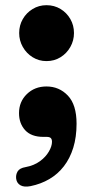

<svg xmlns="http://www.w3.org/2000/svg" viewBox="-20 -511 354 729"><path d="M156.5 -279Q127.7 -279 104 -293.7Q80.4 -308.3 66.6 -332.7Q52.8 -357.1 52.8 -385.5Q52.8 -414.9 66.6 -438.7Q80.4 -462.6 104 -476.9Q127.7 -491.3 156.5 -491.3Q186.2 -491.3 209.8 -476.9Q233.4 -462.6 247.1 -438.7Q260.9 -414.9 260.9 -385.5Q260.9 -357.1 247.1 -332.7Q233.4 -308.3 209.8 -293.7Q186.2 -279 156.5 -279ZM144.6 8.7Q98.7 8.7 75.4 -16.8Q52.2 -42.4 52.2 -81.5Q52.2 -124.7 81.9 -153.7Q111.7 -182.7 156.4 -182.7Q204.8 -182.7 237.7 -148Q270.7 -113.4 270.7 -41.3Q270.7 9.5 258.2 49.9Q245.7 90.3 222.6 120.2Q199.5 150.1 167.4 168.9Q135.3 187.7 96.2 195.7Q71.9 200.5 57.8 192.6Q43.8 184.7 41.4 167.9Q39.4 152.8 46.8 140Q54.2 127.3 77.3 123.4Q108.9 117.6 131.3 101.3Q153.7 85 165.5 64.5Q177.4 44.1 177.4 27.4Q177.4 18.1 173 13.4Q168.6 8.7 157 8.7Z"/></svg>

Font: Fraunces SuperSoft Wonky
Style: Regular
Weight: 900
Version: Version 1.000;[b76b70a41]